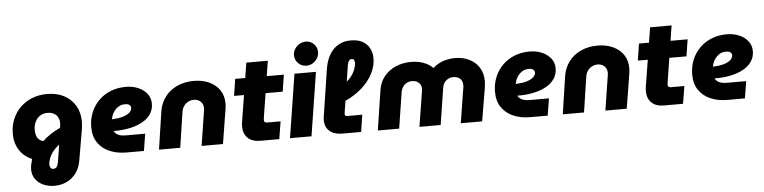

<svg xmlns="http://www.w3.org/2000/svg" viewBox="-53 -1049 6160 1549"><g transform="rotate(-5 3027.0 -274.0)"><path d="M335 217Q285 217 244.5 199Q204 181 180.5 147.5Q157 114 157 69Q157 49 162.5 25.5Q168 2 173 -14Q134 -30 102.5 -59.5Q71 -89 53 -132Q35 -175 35 -229Q35 -295 58 -349.5Q81 -404 122 -443.5Q163 -483 218 -504.5Q273 -526 338 -526Q418 -526 476.5 -494.5Q535 -463 567 -407.5Q599 -352 599 -279Q599 -266 597.5 -251Q596 -236 594 -221L551 29Q541 91 509.5 133Q478 175 433 196Q388 217 335 217ZM336 80Q355 80 364 67.5Q373 55 377 34L400 -110Q379 -95 364 -79Q349 -63 338 -46.5Q327 -30 320.5 -14Q314 2 310.5 16.5Q307 31 307 43Q307 59 314.5 69.5Q322 80 336 80ZM276 -150Q301 -175 336.5 -199Q372 -223 419 -245L421 -259Q422 -265 422.5 -271Q423 -277 423 -282Q423 -310 411.5 -331Q400 -352 378.5 -363Q357 -374 327 -374Q293 -374 268 -357.5Q243 -341 229 -313Q215 -285 214 -247Q214 -218 221 -198Q228 -178 242 -166.5Q256 -155 276 -150Z M936 0Q859 0 799 -26Q739 -52 704.5 -102.5Q670 -153 670 -227Q670 -293 693 -348Q716 -403 757 -443.5Q798 -484 853.5 -506Q909 -528 975 -528Q1032 -528 1076.5 -508.5Q1121 -489 1147.5 -455Q1174 -421 1174 -375Q1174 -327 1149.5 -291Q1125 -255 1083.5 -231.5Q1042 -208 989.5 -196Q937 -184 880 -182Q871 -182 863 -182Q855 -182 847 -182Q855 -163 878.5 -150.5Q902 -138 942 -138H1099L1077 0ZM842 -277Q845 -277 848 -277Q851 -277 854 -278Q898 -280 927.5 -288.5Q957 -297 974 -308.5Q991 -320 998 -332Q1005 -344 1005 -355Q1005 -369 994 -379Q983 -389 958 -389Q924 -389 900 -372Q876 -355 861.5 -330.5Q847 -306 844 -283Q843 -281 842.5 -279.5Q842 -278 842 -277Z M1199 0 1245 -308Q1256 -373 1293 -422.5Q1330 -472 1390 -500Q1450 -528 1526 -528Q1598 -528 1652 -502.5Q1706 -477 1736 -431.5Q1766 -386 1766 -325Q1766 -315 1765 -302.5Q1764 -290 1762 -279L1717 0H1544L1588 -281Q1589 -286 1589.5 -292.5Q1590 -299 1590 -302Q1590 -335 1568.5 -355.5Q1547 -376 1513 -376Q1488 -376 1467 -364.5Q1446 -353 1432.5 -334Q1419 -315 1415 -292L1371 0Z M2018 0Q1954 0 1918.5 -34Q1883 -68 1883 -129Q1883 -146 1886 -164L1962 -638H2136L2065 -189Q2062 -171 2062 -164Q2062 -155 2067.5 -148.5Q2073 -142 2084 -142H2196L2173 0ZM1840 -379 1861 -515H2255L2234 -379Z M2260 0 2341 -515H2515L2434 0ZM2443 -571Q2404 -571 2377 -598.5Q2350 -626 2350 -663Q2350 -691 2364.5 -714Q2379 -737 2403 -751Q2427 -765 2454 -765Q2493 -765 2519.5 -738Q2546 -711 2546 -672Q2546 -645 2531.5 -622Q2517 -599 2494 -585Q2471 -571 2443 -571Z M2683 0Q2618 0 2581 -32Q2544 -64 2544 -122Q2544 -130 2545 -138Q2546 -146 2547 -154L2605 -530Q2612 -575 2628 -613.5Q2644 -652 2670 -681Q2696 -710 2732.5 -726.5Q2769 -743 2817 -743Q2875 -743 2912.5 -721.5Q2950 -700 2968.5 -664Q2987 -628 2987 -583Q2987 -535 2968 -487.5Q2949 -440 2913.5 -396.5Q2878 -353 2827.5 -316.5Q2777 -280 2714 -254L2728 -398Q2762 -415 2786 -444Q2810 -473 2822.5 -504.5Q2835 -536 2835 -560Q2835 -575 2829.5 -584Q2824 -593 2812 -593Q2798 -593 2789 -581Q2780 -569 2776 -545L2719 -180Q2718 -172 2717 -165.5Q2716 -159 2716 -154Q2716 -146 2721 -142Q2726 -138 2735 -138H2857L2836 0Z M2971 0 3020 -319Q3030 -387 3068 -433.5Q3106 -480 3163 -504Q3220 -528 3286 -528Q3318 -528 3350 -521.5Q3382 -515 3410 -501Q3438 -487 3461 -464H3463Q3488 -486 3516 -500Q3544 -514 3576 -521Q3608 -528 3640 -528Q3707 -528 3758 -502.5Q3809 -477 3837.5 -430.5Q3866 -384 3866 -321Q3866 -306 3864 -290Q3862 -274 3860 -261L3816 0H3643L3687 -276Q3689 -283 3689.5 -290.5Q3690 -298 3690 -305Q3690 -339 3669.5 -357.5Q3649 -376 3616 -376Q3592 -376 3573 -366Q3554 -356 3542 -338.5Q3530 -321 3527 -300L3480 0H3308L3351 -268Q3353 -277 3354 -287.5Q3355 -298 3355 -306Q3355 -326 3345.5 -341Q3336 -356 3319.5 -364.5Q3303 -373 3281 -373Q3257 -373 3237.5 -362.5Q3218 -352 3206 -334Q3194 -316 3190 -295L3144 0Z M4206 0Q4129 0 4069 -26Q4009 -52 3974.5 -102.5Q3940 -153 3940 -227Q3940 -293 3963 -348Q3986 -403 4027 -443.5Q4068 -484 4123.5 -506Q4179 -528 4245 -528Q4302 -528 4346.5 -508.5Q4391 -489 4417.5 -455Q4444 -421 4444 -375Q4444 -327 4419.5 -291Q4395 -255 4353.5 -231.5Q4312 -208 4259.5 -196Q4207 -184 4150 -182Q4141 -182 4133 -182Q4125 -182 4117 -182Q4125 -163 4148.5 -150.5Q4172 -138 4212 -138H4369L4347 0ZM4112 -277Q4115 -277 4118 -277Q4121 -277 4124 -278Q4168 -280 4197.5 -288.5Q4227 -297 4244 -308.5Q4261 -320 4268 -332Q4275 -344 4275 -355Q4275 -369 4264 -379Q4253 -389 4228 -389Q4194 -389 4170 -372Q4146 -355 4131.5 -330.5Q4117 -306 4114 -283Q4113 -281 4112.5 -279.5Q4112 -278 4112 -277Z M4469 0 4515 -308Q4526 -373 4563 -422.5Q4600 -472 4660 -500Q4720 -528 4796 -528Q4868 -528 4922 -502.5Q4976 -477 5006 -431.5Q5036 -386 5036 -325Q5036 -315 5035 -302.5Q5034 -290 5032 -279L4987 0H4814L4858 -281Q4859 -286 4859.5 -292.5Q4860 -299 4860 -302Q4860 -335 4838.5 -355.5Q4817 -376 4783 -376Q4758 -376 4737 -364.5Q4716 -353 4702.5 -334Q4689 -315 4685 -292L4641 0Z M5288 0Q5224 0 5188.5 -34Q5153 -68 5153 -129Q5153 -146 5156 -164L5232 -638H5406L5335 -189Q5332 -171 5332 -164Q5332 -155 5337.5 -148.5Q5343 -142 5354 -142H5466L5443 0ZM5110 -379 5131 -515H5525L5504 -379Z M5803 0Q5726 0 5666 -26Q5606 -52 5571.5 -102.5Q5537 -153 5537 -227Q5537 -293 5560 -348Q5583 -403 5624 -443.5Q5665 -484 5720.5 -506Q5776 -528 5842 -528Q5899 -528 5943.5 -508.5Q5988 -489 6014.5 -455Q6041 -421 6041 -375Q6041 -327 6016.5 -291Q5992 -255 5950.5 -231.5Q5909 -208 5856.5 -196Q5804 -184 5747 -182Q5738 -182 5730 -182Q5722 -182 5714 -182Q5722 -163 5745.5 -150.5Q5769 -138 5809 -138H5966L5944 0ZM5709 -277Q5712 -277 5715 -277Q5718 -277 5721 -278Q5765 -280 5794.5 -288.5Q5824 -297 5841 -308.5Q5858 -320 5865 -332Q5872 -344 5872 -355Q5872 -369 5861 -379Q5850 -389 5825 -389Q5791 -389 5767 -372Q5743 -355 5728.5 -330.5Q5714 -306 5711 -283Q5710 -281 5709.5 -279.5Q5709 -278 5709 -277Z"/></g></svg>

Font: MuseoModerno ExtraBold
Style: Italic
Weight: 800
Italic angle: -9°
Designer: Pablo Cosgaya, Héctor Gatti, Marcela Romero, and the Authors of The MuseoModerno Project.
Foundry: Omnibus-Type Team
Version: Version 1.003